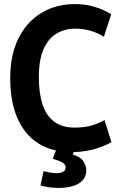

<svg xmlns="http://www.w3.org/2000/svg" viewBox="-20 -729 600 939"><path d="M268 190Q243 190 220 187Q197 184 178 178L193 108Q200 109 219 113.5Q238 118 255 118Q277 118 289 111Q301 104 301 90Q301 79 291.5 70.5Q282 62 261 55L239 48Q241 38 245.5 27Q250 16 254 7Q182 -9 132 -55Q82 -101 56 -174.5Q30 -248 30 -347Q30 -462 71 -543Q112 -624 183.5 -666.5Q255 -709 345 -709Q394 -709 430.5 -699Q467 -689 490.5 -677.5Q514 -666 524 -659L488 -549Q463 -566 426 -577.5Q389 -589 343 -589Q301 -589 261 -567.5Q221 -546 195.5 -494Q170 -442 170 -351Q170 -273 188 -218Q206 -163 245 -134Q284 -105 345 -105Q398 -105 434 -117Q470 -129 491 -142L525 -34Q497 -17 449.5 -2Q402 13 340 15L336 27Q373 37 387.5 59.5Q402 82 402 102Q402 135 382.5 154.5Q363 174 332.5 182Q302 190 268 190Z"/></svg>

Font: Ubuntu Sans Mono
Style: Bold
Weight: 700
Monospace: yes
Designer: Dalton Maag Ltd
Foundry: Dalton Maag Ltd
Version: Version 1.006